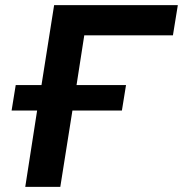

<svg xmlns="http://www.w3.org/2000/svg" viewBox="-20 -725 710 745"><path d="M78 0 124 -296H25L41 -395H141L190 -705H670L651 -588H307L277 -395H469L453 -296H261L214 0Z"/></svg>

Font: Nunito Sans 7pt
Style: Bold Italic
Weight: 700
Italic angle: -9°
Version: Version 3.101;gftools[0.9.27]